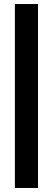

<svg xmlns="http://www.w3.org/2000/svg" viewBox="-20 -822 264 955"><path d="M169 113H54V-802H169Z"/></svg>

Font: Ulagadi Sans Medium
Style: Regular
Weight: 500
Designer: Ninad Kale (Devanagari), Jonny Pinhorn (Latin)
Foundry: Indian Type Foundry
Version: Version 3.01;March 29, 2020;FontCreator 12.0.0.2522 64-bit; 